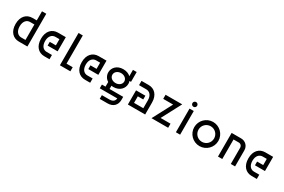

<svg xmlns="http://www.w3.org/2000/svg" viewBox="128 -2101 5400 3657"><g transform="rotate(30 2827.5 -272.5)"><path d="M281 -430H376V-90H281C207 -90 150 -153 150 -260C150 -371 207 -430 281 -430ZM60 -260C60 -92 155 0 281 0H470V-720H376V-520H281C153 -520 60 -427 60 -260Z M620 -260C620 -93 713 0 841 0H956V-94H841C767 -94 710 -149 710 -260C710 -368 767 -426 841 -426H929V-290H795V-208H1015V-520H841C715 -520 619 -428 620 -260Z M1415 0V-90H1279V-710H1185V0Z M1515 -260C1515 -93 1608 0 1736 0H1851V-94H1736C1662 -94 1605 -149 1605 -260C1605 -368 1662 -426 1736 -426H1824V-290H1690V-208H1910V-520H1736C1610 -520 1514 -428 1515 -260Z M2140 -345C2140 -408 2198 -454 2271 -454C2344 -454 2402 -408 2402 -345C2402 -282 2344 -236 2271 -236C2198 -236 2140 -282 2140 -345ZM2050 -345C2050 -283 2081 -221 2141 -184V-82H2062V0H2447C2443 53 2406 93 2329 93H2162V175H2329C2460 177 2530 95 2530 -12V-82H2230V-153C2243 -151 2257 -150 2271 -150C2415 -150 2492 -247 2492 -345C2492 -365 2489 -385 2483 -404H2516V-620H2434V-481C2397 -516 2342 -540 2271 -540C2127 -540 2050 -443 2050 -345Z M2970 -260V-86H2766V-230H2885V-312H2680V0H3060V-260C3061 -428 2965 -520 2839 -520H2680V-426H2839C2913 -426 2970 -368 2970 -260Z M3575 -520H3209V-430H3427L3200 0H3566V-90H3348Z M3736 0H3829V-520H3736ZM3731 -639C3731 -610 3754 -587 3783 -587C3812 -587 3835 -610 3835 -639C3835 -668 3812 -691 3783 -691C3754 -691 3731 -668 3731 -639Z M4255 -89C4160 -89 4084 -165 4084 -260C4084 -355 4160 -431 4255 -431C4350 -431 4426 -355 4426 -260C4426 -165 4350 -89 4255 -89ZM3990 -260C3990 -114 4109 5 4255 5C4401 5 4520 -114 4520 -260C4520 -406 4401 -525 4255 -525C4109 -525 3990 -406 3990 -260Z M4662 0H4756V-430H4871C4913 -430 4944 -398 4944 -353V0H5038V-353C5038 -448 4966 -520 4871 -520H4662Z M5180 -260C5180 -93 5273 0 5401 0H5516V-94H5401C5327 -94 5270 -149 5270 -260C5270 -368 5327 -426 5401 -426H5489V-290H5355V-208H5575V-520H5401C5275 -520 5179 -428 5180 -260Z"/></g></svg>

Font: Grotesk 02 Mince
Style: Bold
Weight: 400
Designer: Frank Adebiaye, contributions by Jérémy Landes, Ariel Martín Pérez
Foundry: Velvetyne Type Foundry
Version: Version 3.000;Glyphs 3.1.2 (3150)